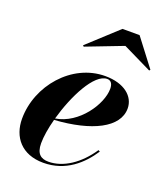

<svg xmlns="http://www.w3.org/2000/svg" viewBox="-132 -795 775 897"><g transform="rotate(20 255.0 -347.0)"><path d="M362 -634.5 505.5 -564.5 510 -569.5 407 -704.5H322L175 -569.5L180 -564.5ZM147.5 -72.5C147.5 -105.5 154.5 -149.5 167 -195.5C350.5 -207.5 472 -268 472 -363C472 -423 417 -470 322.5 -470C157 -470 24.5 -314.5 24.5 -150C24.5 -60 79 10 187.5 10C299 10 372 -58.5 418.5 -129.5L410.5 -134C356 -52.5 281.5 -3 208.5 -3C172 -3 147.5 -19.5 147.5 -72.5ZM335.5 -460.5C357 -460.5 364 -442 364 -421.5C364 -345 282 -221 169 -203.5C203 -325 271 -460.5 335.5 -460.5Z"/></g></svg>

Font: Bodoni* 24pt
Style: Bold Italic
Weight: 700
Italic angle: -13°
Version: Version 2.3